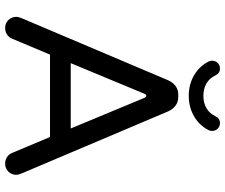

<svg xmlns="http://www.w3.org/2000/svg" viewBox="-86 -808 900 769"><g transform="rotate(90 364.5 -424.0)"><path d="M47.9 -39.1Q47.9 -45.9 52.7 -58.6L301.8 -646.5Q310.5 -666 325.2 -676.8Q339.8 -687.5 359.4 -687.5H369.1Q388.7 -687.5 403.3 -676.8Q418 -666 426.8 -646.5L675.8 -58.6Q680.7 -45.9 680.7 -39.1Q680.7 -20.5 668 -7.3Q655.3 5.9 635.7 5.9Q621.1 5.9 609.9 -1.5Q598.6 -8.8 592.8 -22.5L529.3 -173.8H199.2L135.7 -22.5Q129.9 -8.8 118.7 -1.5Q107.4 5.9 92.8 5.9Q73.2 5.9 60.5 -7.3Q47.9 -20.5 47.9 -39.1ZM495.1 -256.8 372.1 -552.7Q369.1 -559.6 364.3 -559.6Q359.4 -559.6 356.4 -552.7L233.4 -256.8ZM226.6 -809.6Q223.6 -815.4 223.6 -823.2Q223.6 -835.9 232.4 -845.2Q241.2 -854.5 254.9 -854.5Q274.4 -854.5 283.2 -835Q293.9 -812.5 314.9 -800.3Q335.9 -788.1 364.3 -788.1Q392.6 -788.1 413.6 -800.3Q434.6 -812.5 445.3 -835Q454.1 -854.5 473.6 -854.5Q487.3 -854.5 496.1 -845.2Q504.9 -835.9 504.9 -823.2Q504.9 -815.4 502 -809.6Q483.4 -772.5 446.8 -751Q410.2 -729.5 364.3 -729.5Q318.4 -729.5 281.7 -751Q245.1 -772.5 226.6 -809.6Z"/></g></svg>

Font: jf-openhuninn-2.1
Style: Regular
Weight: 400
Designer: [Kosugi Maru]
Designed by MOTOYA      

[Varela Round]
Joe Prince (Latin component); Avraham Cornfeld (Hebrew component)
Foundry: justfont Co., Ltd.
Version: 2.1